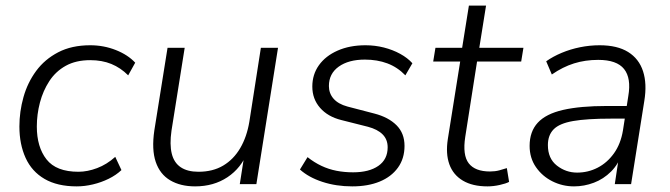

<svg xmlns="http://www.w3.org/2000/svg" viewBox="-20 -655 2382 683"><path d="M253 8Q184 8 138.5 -18.5Q93 -45 71 -93.5Q49 -142 49 -205Q49 -258 63.5 -309.5Q78 -361 108.5 -402.5Q139 -444 187 -469Q235 -494 301 -494Q349 -494 392 -477Q435 -460 461 -432L436 -387Q409 -414 376 -427.5Q343 -441 301 -441Q250 -441 214 -421Q178 -401 155.5 -366.5Q133 -332 122 -290Q111 -248 111 -205Q111 -132 145.5 -88Q180 -44 259 -44Q291 -44 325.5 -57Q360 -70 390 -97L412 -50Q393 -32 366.5 -19Q340 -6 310.5 1Q281 8 253 8Z M674 8Q622 8 585.5 -13.5Q549 -35 534 -79Q519 -123 529 -191L576 -485H637L590 -190Q583 -141 591 -108.5Q599 -76 623 -60Q647 -44 686 -44Q737 -44 774 -66Q811 -88 834.5 -128Q858 -168 867 -222L908 -485H969L892 0H833L851 -115H861Q838 -57 789 -24.5Q740 8 674 8Z M1233 8Q1176 8 1127 -8Q1078 -24 1047 -52L1074 -96Q1098 -77 1123.5 -65Q1149 -53 1177 -47.5Q1205 -42 1236 -42Q1293 -42 1326 -65Q1359 -88 1359 -131Q1359 -159 1341 -177Q1323 -195 1289 -204L1194 -228Q1146 -240 1118.5 -271.5Q1091 -303 1091 -347Q1091 -390 1114.5 -423Q1138 -456 1181 -475Q1224 -494 1280 -494Q1314 -494 1345.5 -486Q1377 -478 1403.5 -463.5Q1430 -449 1447 -430L1422 -387Q1394 -416 1358 -429.5Q1322 -443 1278 -443Q1220 -443 1185 -418Q1150 -393 1150 -349Q1150 -323 1166.5 -304Q1183 -285 1216 -276L1312 -251Q1362 -238 1390.5 -209.5Q1419 -181 1419 -136Q1419 -91 1395.5 -58.5Q1372 -26 1330.5 -9Q1289 8 1233 8Z M1714 8Q1661 8 1626.5 -12.5Q1592 -33 1578.5 -70.5Q1565 -108 1573 -160L1617 -436H1521L1529 -485H1624L1648 -635H1709L1685 -485H1842L1834 -436H1677L1635 -168Q1625 -103 1647.5 -74Q1670 -45 1723 -45Q1741 -45 1756 -49Q1771 -53 1783 -57L1791 -8Q1780 -2 1757.5 3Q1735 8 1714 8Z M2022 8Q1981 8 1945 -10Q1909 -28 1886.5 -60.5Q1864 -93 1864 -136Q1864 -187 1893 -218.5Q1922 -250 1983 -264Q2044 -278 2139 -278H2220L2213 -233H2153Q2068 -233 2019 -224.5Q1970 -216 1949.5 -195Q1929 -174 1929 -139Q1929 -91 1961 -66Q1993 -41 2033 -41Q2072 -41 2106 -58.5Q2140 -76 2164 -109.5Q2188 -143 2196 -191L2215 -313Q2226 -377 2200 -409.5Q2174 -442 2108 -442Q2062 -442 2022 -429.5Q1982 -417 1943 -390L1923 -437Q1947 -454 1978 -467Q2009 -480 2043.5 -487Q2078 -494 2113 -494Q2176 -494 2214.5 -470Q2253 -446 2267.5 -401.5Q2282 -357 2272 -296L2225 0H2167L2184 -113H2194Q2181 -72 2154 -45Q2127 -18 2092.5 -5Q2058 8 2022 8Z"/></svg>

Font: Nunito Sans 12pt ExtraLight 12pt Light
Style: Italic
Weight: 300
Italic angle: -9°
Version: Version 3.101;gftools[0.9.27]